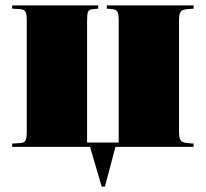

<svg xmlns="http://www.w3.org/2000/svg" viewBox="-20 -543 761 710"><path d="M356 147 313 0H25V-12L56 -14Q69 -15 74 -23Q79 -31 79 -57V-466Q79 -492 74 -500Q69 -508 56 -509L25 -511V-523H343V-511L322 -509Q309 -508 305.5 -499.5Q302 -491 302 -465V-16H419V-465Q419 -490 414.5 -499Q410 -508 396 -509L375 -511V-523H696V-511L672 -509Q654 -508 648 -499.5Q642 -491 642 -465V-58Q642 -32 648 -24Q654 -16 672 -14L696 -12V0H407L368 147Z"/></svg>

Font: Display Black
Style: Regular
Weight: 900
Designer: Latin by Veronika Burian and Jose Scaglione. Greek by Irene Vlachou. Cyrillic by Vera Evstafieva.
Foundry: TypeTogether
Version: Version 3.002